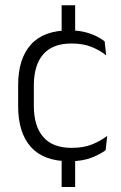

<svg xmlns="http://www.w3.org/2000/svg" viewBox="-20 -616 472 746"><path d="M272 -473.5H219.5V-595.5H272ZM272 110.5H219.5V-20.5H272ZM249.5 10.5Q149.5 10.5 100 -45Q50.5 -100.5 50.5 -203V-285Q50.5 -387.5 100 -442.8Q149.5 -498 249.5 -498Q282 -498 307.8 -491.8Q333.5 -485.5 353.5 -475.8Q373.5 -466 386.5 -455.5L392.5 -401Q369 -420 336.2 -433.5Q303.5 -447 257.5 -447Q184.5 -447 148 -405Q111.5 -363 111.5 -284V-204.5Q111.5 -126 148 -83.8Q184.5 -41.5 258 -41.5Q305 -41.5 338.5 -55.2Q372 -69 396.5 -88L390.5 -32.5Q369.5 -16.5 334.5 -3Q299.5 10.5 249.5 10.5Z"/></svg>

Font: Anek Telugu Light
Style: Regular
Weight: 300
Version: Version 1.003